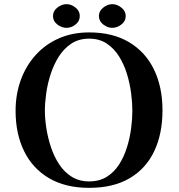

<svg xmlns="http://www.w3.org/2000/svg" viewBox="-20 -896 860 924"><path d="M617 -363Q617 -401 611 -447.5Q605 -494 591 -540Q577 -586 553 -624.5Q529 -663 493.5 -686.5Q458 -710 409 -710Q360 -710 324 -686.5Q288 -663 263.5 -624.5Q239 -586 224 -540Q209 -494 202.5 -447.5Q196 -401 196 -363Q196 -325 203 -279.5Q210 -234 225 -188.5Q240 -143 264.5 -105.5Q289 -68 325 -45.5Q361 -23 409 -23Q459 -23 494.5 -45.5Q530 -68 553.5 -105Q577 -142 591 -187Q605 -232 611 -278Q617 -324 617 -363ZM762 -365Q762 -252 722 -168Q682 -84 603.5 -38Q525 8 409 8Q295 8 216 -38.5Q137 -85 96 -168.5Q55 -252 55 -363Q55 -441 79.5 -509.5Q104 -578 150.5 -630Q197 -682 262.5 -711Q328 -740 409 -740Q523 -740 602 -692.5Q681 -645 721.5 -560.5Q762 -476 762 -365ZM364 -819Q364 -794 343.5 -778Q323 -762 300 -762Q277 -762 256 -778Q235 -794 235 -819Q235 -843 256 -859.5Q277 -876 300 -876Q323 -876 343.5 -859.5Q364 -843 364 -819ZM585 -819Q585 -794 564 -778Q543 -762 520 -762Q498 -762 477 -778Q456 -794 456 -819Q456 -843 477 -859.5Q498 -876 520 -876Q543 -876 564 -859.5Q585 -843 585 -819Z"/></svg>

Font: Kaisei Opti
Style: Bold
Weight: 700
Designer: Font-Kai, 金井和夫
Foundry: KAZUO KANAI
Version: Version 5.003